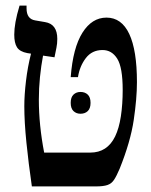

<svg xmlns="http://www.w3.org/2000/svg" viewBox="-20 -667 541 687"><path d="M94 0Q82 -83 74.5 -157Q67 -231 67 -287Q67 -327 73 -377.5Q79 -428 91 -475L78 -477Q51 -482 41 -497.5Q31 -513 31 -543Q31 -563 35.5 -588.5Q40 -614 50 -647H75V-637Q75 -599 106 -594L141 -588Q185 -581 185 -528Q185 -511 182 -496.5Q179 -482 175 -462L134 -468Q127 -431 123 -391Q119 -351 119 -310Q119 -220 138 -121H303Q364 -121 392 -179Q406 -208 412.5 -251Q419 -294 419 -345Q419 -426 399.5 -457Q380 -488 347 -488Q309 -488 287 -459Q265 -430 259 -391H233Q241 -496 275 -550Q309 -604 361 -604Q415 -604 442.5 -545.5Q470 -487 470 -373Q470 -315 458.5 -237.5Q447 -160 408 -63Q397 -37 388 -23.5Q379 -10 364.5 -5Q350 0 323 0ZM233 -299Q233 -319 243 -328.5Q253 -338 268 -338Q284 -338 294 -328.5Q304 -319 304 -299Q304 -279 294 -269.5Q284 -260 268 -260Q253 -260 243 -269.5Q233 -279 233 -299Z"/></svg>

Font: Noto Serif Hebrew Condensed SemiBold
Style: Regular
Weight: 600
Width: 3
Designer: Monotype Design Team
Foundry: Monotype Imaging Inc.
Version: Version 2.004; ttfautohint (v1.8.4.7-5d5b)